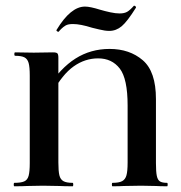

<svg xmlns="http://www.w3.org/2000/svg" viewBox="-20 -651 633 671"><path d="M234 -12Q236 -12 236 -6Q236 0 234 0Q205 0 188 -1L130 -2L75 -1Q59 0 30 0Q28 0 28 -6Q28 -12 30 -12Q53 -12 64.5 -17Q76 -22 80 -36.5Q84 -51 84 -81V-387Q84 -417 80 -431Q76 -445 65.5 -450.5Q55 -456 33 -456Q30 -456 30 -462Q30 -468 33 -468L98 -467L165 -468Q177 -468 180.5 -464.5Q184 -461 184 -449V-83Q184 -53 187.5 -38.5Q191 -24 201.5 -18Q212 -12 234 -12ZM363 -480Q433 -480 479 -440.5Q525 -401 525 -305V-81Q525 -51 528 -36.5Q531 -22 539 -17Q547 -12 564 -12Q566 -12 566 -6Q566 0 564 0Q539 0 525 -1L473 -2L413 -1Q398 0 373 0Q371 0 371 -6Q371 -12 373 -12Q396 -12 407 -18Q418 -24 422 -38.5Q426 -53 426 -83V-282Q426 -376 398.5 -411.5Q371 -447 323 -447Q277 -447 237.5 -419Q198 -391 163 -327L146 -343Q191 -413 244 -446.5Q297 -480 363 -480ZM448 -631H449Q452 -631 454 -628.5Q456 -626 455 -624Q425 -576 405.5 -559.5Q386 -543 362 -543Q347 -543 327 -548Q307 -553 302 -554Q261 -567 235 -567Q218 -567 209.5 -562Q201 -557 194 -550Q187 -543 185 -540H184Q181 -540 178.5 -542.5Q176 -545 178 -547Q227 -628 277 -628Q295 -628 330 -617Q347 -612 365.5 -608Q384 -604 398 -604Q414 -604 424 -609.5Q434 -615 448 -631Z"/></svg>

Font: Cormorant Unicase
Style: Bold
Weight: 700
Designer: Christian Thalmann (Catharsis Fonts)
Foundry: Catharsis Fonts
Version: Version 4.000